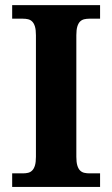

<svg xmlns="http://www.w3.org/2000/svg" viewBox="-20 -734 441 754"><path d="M27.8 0V-53.2H69.8Q81.1 -53.2 90.3 -55.4Q99.6 -57.6 106.4 -64.5Q113.3 -71.3 117.2 -84Q121.1 -96.7 121.1 -118.2V-595.7Q121.1 -617.2 117.2 -629.9Q113.3 -642.6 106.4 -649.4Q99.6 -656.2 90.3 -658.4Q81.1 -660.6 69.8 -660.6H27.8V-713.9H373V-660.6H331.1Q320.3 -660.6 310.8 -658.4Q301.3 -656.2 294.4 -649.4Q287.6 -642.6 283.7 -629.9Q279.8 -617.2 279.8 -595.7V-118.2Q279.8 -96.7 283.7 -84Q287.6 -71.3 294.4 -64.5Q301.3 -57.6 310.8 -55.4Q320.3 -53.2 331.1 -53.2H373V0Z"/></svg>

Font: Droids
Style: b
Weight: 700
Foundry: Ascender Corporation
Version: Version 1.00 build 113